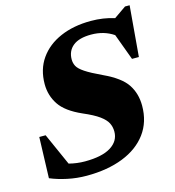

<svg xmlns="http://www.w3.org/2000/svg" viewBox="-108 -800 823 905"><g transform="rotate(-15 303.5 -347.0)"><path d="M541.5 -237Q541.5 -157.5 499.5 -101Q457.5 -44.5 381.8 -14.8Q306 15 205 15Q156.5 15 110.8 5.2Q65 -4.5 28.5 -20L35 -219.5H66L136 -62.5Q175 -52.5 213.5 -52.5Q297.5 -52.5 340.5 -79.5Q383.5 -106.5 383.5 -153Q383.5 -175.5 374 -194.5Q364.5 -213.5 338.2 -232.8Q312 -252 260.5 -274Q183.5 -308 153.8 -352.8Q124 -397.5 124 -453Q124 -525 160.5 -577Q197 -629 261.8 -657Q326.5 -685 411 -685Q471.5 -685 525.5 -668L584.5 -709H607L586 -462H552.5L505 -590.5Q458 -622.5 395.5 -622.5Q336.5 -622.5 306.8 -598.5Q277 -574.5 277 -532.5Q277 -515 285 -499.8Q293 -484.5 319.5 -466.8Q346 -449 400.5 -423.5Q482.5 -385.5 512 -340.8Q541.5 -296 541.5 -237Z"/></g></svg>

Font: Newsreader Text ExtraBold
Style: Italic
Weight: 800
Italic angle: -17°
Designer: Hugues Gentile
Foundry: Production Type
Version: Version 1.001